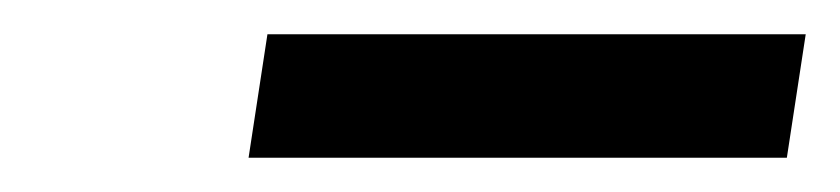

<svg xmlns="http://www.w3.org/2000/svg" viewBox="-20 -672 490 112"><path d="M125 -580H439L450 -652H136Z"/></svg>

Font: Charger Sport
Style: NrwObl
Weight: 400
Designer: Jasper
Foundry: Cannot Into Space Fonts
Version: Version 1.1